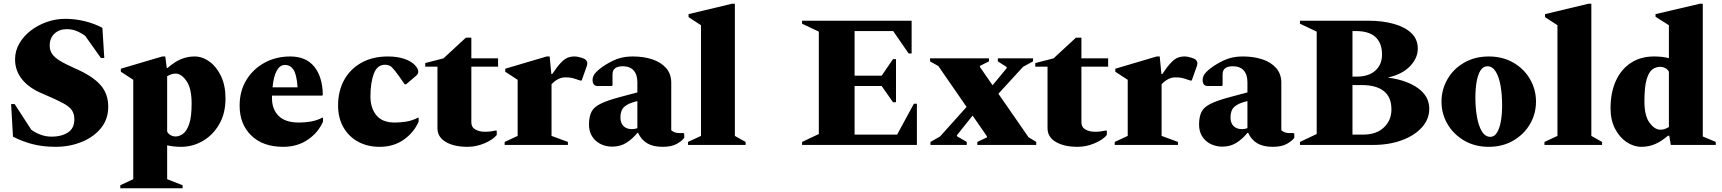

<svg xmlns="http://www.w3.org/2000/svg" viewBox="-20 -770 9150 1020"><path d="M276 10Q207 10 152 -4.5Q97 -19 49 -44L39 -217H58L146 -81Q167 -65 195.5 -54.5Q224 -44 255 -44Q306 -44 340.5 -66Q375 -88 375 -136Q375 -164 362.5 -183.5Q350 -203 314 -222.5Q278 -242 207 -272Q136 -301 98 -347.5Q60 -394 60 -455Q60 -500 83 -539.5Q106 -579 144 -608Q182 -637 229.5 -653.5Q277 -670 326 -670Q380 -670 432 -657Q484 -644 524 -622L534 -462H516L433 -579Q410 -596 386.5 -605.5Q363 -615 334 -615Q295 -615 269.5 -591.5Q244 -568 244 -527Q244 -504 256 -485Q268 -466 297 -448Q326 -430 378 -407Q470 -367 512.5 -320Q555 -273 555 -203Q555 -137 516.5 -89.5Q478 -42 414 -16Q350 10 276 10Z M619 230V214L688 182V-346L622 -389V-405L842 -470H858L866 -409H870Q907 -441 941 -455.5Q975 -470 1014 -470Q1055 -470 1092.5 -443Q1130 -416 1154 -366Q1178 -316 1178 -247Q1178 -168 1145 -110.5Q1112 -53 1058 -21.5Q1004 10 942 10Q922 10 903.5 8Q885 6 868 2V182L950 214V230ZM914 -379Q900 -379 890.5 -375.5Q881 -372 868 -365V-71Q873 -60 885.5 -52.5Q898 -45 913 -45Q932 -45 951.5 -58.5Q971 -72 984.5 -109.5Q998 -147 998 -220Q998 -301 970.5 -340Q943 -379 914 -379Z M1484 10Q1377 10 1315 -50Q1253 -110 1253 -209Q1253 -286 1288.5 -344.5Q1324 -403 1385 -436.5Q1446 -470 1522 -470Q1605 -470 1649 -416.5Q1693 -363 1695 -267L1692 -262H1425Q1425 -255 1425 -247Q1425 -190 1460 -154.5Q1495 -119 1569 -119Q1598 -119 1629.5 -124Q1661 -129 1693 -145H1696V-124Q1671 -66 1615.5 -28Q1560 10 1484 10ZM1494 -425Q1467 -425 1450 -394Q1433 -363 1428 -306H1561Q1556 -375 1539 -400Q1522 -425 1494 -425Z M1997 10Q1932 10 1882.5 -17Q1833 -44 1804.5 -93.5Q1776 -143 1776 -209Q1776 -286 1808 -344.5Q1840 -403 1899.5 -436.5Q1959 -470 2041 -470Q2091 -470 2129 -457Q2167 -444 2187 -421Q2202 -403 2202 -391Q2202 -384 2200 -379Q2198 -374 2190 -367L2137 -322H2130L2095 -372Q2076 -398 2062.5 -412Q2049 -426 2025 -426Q1984 -426 1966 -378.5Q1948 -331 1948 -257Q1948 -196 1979.5 -157.5Q2011 -119 2077 -119Q2106 -119 2138 -124Q2170 -129 2201 -145H2204V-124Q2179 -66 2125 -28Q2071 10 1997 10Z M2464 10Q2392 10 2348 -16Q2304 -42 2304 -89V-416H2239V-435L2336 -460L2455 -570H2484V-460H2626V-416H2484V-120Q2484 -94 2505.5 -82Q2527 -70 2556 -70Q2574 -70 2587.5 -72Q2601 -74 2616 -77L2619 -75V-53Q2599 -28 2554.5 -9Q2510 10 2464 10Z M2661 0V-16L2730 -48V-346L2664 -389V-405L2884 -470H2900L2909 -377H2914Q2940 -416 2959 -436Q2978 -456 2994.5 -463Q3011 -470 3032 -470Q3041 -470 3051 -468Q3061 -466 3070 -463Q3087 -458 3093.5 -450.5Q3100 -443 3100 -434Q3100 -427 3097 -418L3070 -342H3063L3045 -348Q3028 -354 3015.5 -356.5Q3003 -359 2984 -359Q2962 -359 2943 -348.5Q2924 -338 2910 -322V-48L2997 -16V0Z M3232 9Q3199 9 3170.5 -5Q3142 -19 3125 -46.5Q3108 -74 3109 -113Q3110 -152 3122.5 -176.5Q3135 -201 3170 -218.5Q3205 -236 3272 -254L3366 -279V-333Q3366 -374 3346 -396Q3326 -418 3289 -418Q3234 -418 3234 -375V-317L3231 -313H3155Q3128 -313 3128 -346Q3128 -368 3148 -388Q3168 -408 3199 -427Q3240 -452 3272 -461Q3304 -470 3342 -470Q3400 -470 3446 -454.5Q3492 -439 3519 -408Q3546 -377 3546 -330V-78Q3554 -71 3564.5 -67Q3575 -63 3589 -63H3611L3615 -59V-38Q3604 -22 3576 -6Q3548 10 3501 10Q3450 10 3418.5 -8.5Q3387 -27 3370 -64H3366Q3341 -33 3308.5 -12Q3276 9 3232 9ZM3276 -147Q3276 -116 3292.5 -100Q3309 -84 3337 -84Q3351 -84 3366 -89V-233Q3318 -222 3297 -203Q3276 -184 3276 -147Z M3635 0V-16L3704 -48V-636L3638 -679V-695L3868 -750H3884V-48L3941 -16V0Z M4241 0V-16L4330 -58V-602L4241 -644V-660H4823V-486H4807L4725 -605H4520V-368H4664L4724 -456H4740V-227H4724L4664 -313H4520V-55H4746L4835 -219H4851V0Z M4923 0V-16L4974 -45L5115 -202L4965 -419L4921 -444V-460H5234V-444L5186 -420V-414L5253 -317L5328 -408V-414L5281 -444V-460H5468V-444L5415 -415L5284 -272L5444 -41L5485 -16V0H5172V-16L5223 -40V-46L5147 -156L5064 -52V-46L5116 -16V0Z M5705 10Q5633 10 5589 -16Q5545 -42 5545 -89V-416H5480V-435L5577 -460L5696 -570H5725V-460H5867V-416H5725V-120Q5725 -94 5746.5 -82Q5768 -70 5797 -70Q5815 -70 5828.5 -72Q5842 -74 5857 -77L5860 -75V-53Q5840 -28 5795.5 -9Q5751 10 5705 10Z M5902 0V-16L5971 -48V-346L5905 -389V-405L6125 -470H6141L6150 -377H6155Q6181 -416 6200 -436Q6219 -456 6235.5 -463Q6252 -470 6273 -470Q6282 -470 6292 -468Q6302 -466 6311 -463Q6328 -458 6334.5 -450.5Q6341 -443 6341 -434Q6341 -427 6338 -418L6311 -342H6304L6286 -348Q6269 -354 6256.5 -356.5Q6244 -359 6225 -359Q6203 -359 6184 -348.5Q6165 -338 6151 -322V-48L6238 -16V0Z M6473 9Q6440 9 6411.5 -5Q6383 -19 6366 -46.5Q6349 -74 6350 -113Q6351 -152 6363.5 -176.5Q6376 -201 6411 -218.5Q6446 -236 6513 -254L6607 -279V-333Q6607 -374 6587 -396Q6567 -418 6530 -418Q6475 -418 6475 -375V-317L6472 -313H6396Q6369 -313 6369 -346Q6369 -368 6389 -388Q6409 -408 6440 -427Q6481 -452 6513 -461Q6545 -470 6583 -470Q6641 -470 6687 -454.5Q6733 -439 6760 -408Q6787 -377 6787 -330V-78Q6795 -71 6805.5 -67Q6816 -63 6830 -63H6852L6856 -59V-38Q6845 -22 6817 -6Q6789 10 6742 10Q6691 10 6659.5 -8.5Q6628 -27 6611 -64H6607Q6582 -33 6549.5 -12Q6517 9 6473 9ZM6517 -147Q6517 -116 6533.5 -100Q6550 -84 6578 -84Q6592 -84 6607 -89V-233Q6559 -222 6538 -203Q6517 -184 6517 -147Z M6886 0V-16L6975 -58V-602L6886 -644V-660H7249Q7324 -660 7383.5 -643.5Q7443 -627 7477.5 -594.5Q7512 -562 7512 -512Q7512 -461 7470.5 -418Q7429 -375 7353 -358Q7455 -344 7514 -301Q7573 -258 7573 -192Q7573 -137 7534 -93.5Q7495 -50 7427.5 -25Q7360 0 7274 0ZM7183 -605H7165V-363H7188Q7251 -363 7286.5 -395Q7322 -427 7322 -480Q7322 -541 7287.5 -573Q7253 -605 7183 -605ZM7216 -318H7165V-55H7223Q7292 -55 7332 -93Q7372 -131 7372 -189Q7372 -254 7331.5 -286Q7291 -318 7216 -318Z M7889 10Q7815 10 7758 -23.5Q7701 -57 7669.5 -111.5Q7638 -166 7638 -230Q7638 -294 7669.5 -349Q7701 -404 7758 -437Q7815 -470 7889 -470Q7963 -470 8020 -437Q8077 -404 8108.5 -349Q8140 -294 8140 -230Q8140 -166 8108.5 -111.5Q8077 -57 8020 -23.5Q7963 10 7889 10ZM7898 -43Q7919 -43 7933 -66Q7947 -89 7953.5 -126.5Q7960 -164 7960 -210Q7960 -266 7952 -313Q7944 -360 7926.5 -389Q7909 -418 7882 -418Q7859 -418 7845 -395.5Q7831 -373 7824.5 -335.5Q7818 -298 7818 -251Q7818 -196 7826.5 -148.5Q7835 -101 7852.5 -72Q7870 -43 7898 -43Z M8185 0V-16L8254 -48V-636L8188 -679V-695L8418 -750H8434V-48L8491 -16V0Z M8700 10Q8659 10 8621.5 -15Q8584 -40 8560 -86Q8536 -132 8536 -195Q8536 -278 8564 -340Q8592 -402 8644 -436Q8696 -470 8767 -470Q8788 -470 8807.5 -468Q8827 -466 8846 -461V-636L8775 -681V-695L9010 -750H9026V-45L9095 -16V0H8856L8848 -49H8841Q8805 -18 8771.5 -4Q8738 10 8700 10ZM8716 -231Q8716 -154 8743.5 -117.5Q8771 -81 8800 -81Q8814 -81 8823.5 -84.5Q8833 -88 8846 -95V-389Q8841 -400 8828 -407.5Q8815 -415 8800 -415Q8777 -415 8758 -401Q8739 -387 8727.5 -347.5Q8716 -308 8716 -231Z"/></svg>

Font: Spectral ExtraBold
Style: Regular
Weight: 800
Designer: Jean-Baptiste Levee
Foundry: Production Type
Version: Version 2.001